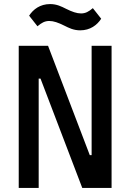

<svg xmlns="http://www.w3.org/2000/svg" viewBox="-20 -923 640 943"><path d="M374 -774C423 -774 457 -800 477 -831L436 -883C416 -866 400 -857 378 -857C357 -857 334 -865 304 -880C282 -891 259 -903 226 -903C177 -903 143 -877 123 -846L164 -794C184 -811 200 -820 222 -820C243 -820 266 -812 296 -797C318 -786 341 -774 374 -774ZM384 0H528V-698H430V-161H421L216 -698H72V0H170V-537H179Z"/></svg>

Font: IBM Plex Mono Medm
Style: Regular
Weight: 500
Monospace: yes
Designer: Mike Abbink, Paul van der Laan, Pieter van Rosmalen
Foundry: Bold Monday
Version: Version 2.004